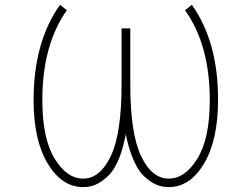

<svg xmlns="http://www.w3.org/2000/svg" viewBox="-20 -764 1040 795"><path d="M501 -208Q491.2 -158.2 476.6 -117.2Q455.1 -61.5 427.7 -35.6Q400.4 -9.8 376 0.5Q351.6 10.7 324.2 10.7Q236.3 10.7 177.7 -86.4Q119.1 -183.6 119.1 -349.6Q119.1 -589.8 228.5 -744.1L256.8 -721.7Q155.3 -578.1 155.3 -349.6Q155.3 -190.4 206.1 -107.4Q256.8 -24.4 324.2 -24.4Q394.5 -24.4 439 -118.2Q483.4 -211.9 483.4 -414.1V-646.5H519.5V-414.1Q519.5 -211.9 564 -118.2Q608.4 -24.4 678.7 -24.4Q746.1 -24.4 797.4 -107.4Q848.6 -190.4 848.6 -349.6Q848.6 -578.1 746.1 -721.7L774.4 -744.1Q883.8 -589.8 882.8 -349.6Q882.8 -183.6 824.7 -86.4Q766.6 10.7 678.7 10.7Q651.4 10.7 627 0.5Q602.5 -9.8 575.2 -35.6Q547.9 -61.5 526.4 -117.2Q510.7 -158.2 501 -208Z"/></svg>

Font: GenEi Gothic M ExtraLight
Style: Regular
Weight: 200
Designer: o_tamon (Modified); [Source Han Sans]
Ryoko NISHIZUKA  (kana & ideographs); Paul D. Hunt (Latin, Greek & Cyrillic); Wenl
Version: Version 1.1a;Original Version 1.004